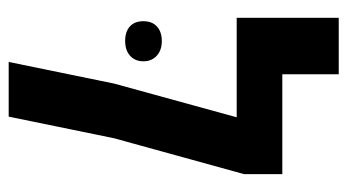

<svg xmlns="http://www.w3.org/2000/svg" viewBox="-199 -601 800 442"><g transform="rotate(90 201.0 -380.0)"><path d="M380.9 -629.9V-542L298.3 -242.7L248.5 0H122.6L172.4 -242.7L250 -524.9H21V-759.8H150.9V-629.9ZM28.8 -310.1Q28.8 -330.1 41 -341.3Q53.2 -352.5 74.5 -352.5Q95.7 -352.5 108.4 -340.8Q121.1 -329.1 121.1 -310.1Q121.1 -291 108.4 -279.5Q95.7 -268.1 74.2 -268.1Q52.7 -268.1 40.8 -279.1Q28.8 -290 28.8 -310.1Z"/></g></svg>

Font: Open Sans Hebrew Condensed
Style: Bold
Weight: 700
Width: 3
Foundry: Ascender Corporation, Yanek Iontef
Version: Version 2.001;PS 002.001;hotconv 1.0.70;makeotf.lib2.5.58329